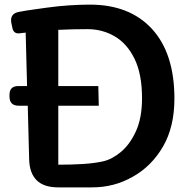

<svg xmlns="http://www.w3.org/2000/svg" viewBox="-20 -810 831 830"><path d="M231 0Q109 0 106 -122L100 -353H61Q21 -353 21 -393V-400Q21 -438 59 -438H97L91 -669Q84 -668 77.5 -667.5Q71 -667 65 -666Q40 -663 34 -687L30 -706Q19 -752 64 -759Q90 -764 119 -768Q148 -772 183 -777Q234 -784 280.5 -787Q327 -790 369 -790Q540 -790 637 -685Q734 -579 734 -384Q734 -262 685 -177Q635 -91 554 -46Q474 0 378 0ZM232 -98Q288 -98 337.5 -101Q387 -104 425.5 -112.5Q464 -121 503 -153.5Q542 -186 568 -243.5Q594 -301 594 -385Q594 -489 562 -555Q530 -621 476.5 -652.5Q423 -684 358 -684Q295 -684 232 -681V-438H405L407 -353H232Z"/></svg>

Font: MaokenZhuyuanTi
Style: Regular
Weight: 400
Designer: Fontworks Inc & LongZhuTi team: ZERO子、时光羊、荆南、频凡、刘鹏、Little White Dog、帆影Magmeta、奈白不弍、白日月球、ChaoTawei、雨三（排名不分先后）
Version: Version 1.000; 20230222